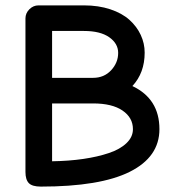

<svg xmlns="http://www.w3.org/2000/svg" viewBox="-20 -690 651 718"><path d="M132.8 7.8Q100.6 7.8 87.9 -5.1Q75.2 -18.1 75.2 -46.9V-621.1Q75.2 -640.6 89.8 -655.3Q104.5 -669.9 124 -669.9H293.9Q348.1 -669.9 392.3 -655.3Q436.5 -640.6 464.1 -615.7Q491.7 -590.8 506.3 -559.3Q521 -527.8 521 -493.2Q521 -417.5 475.1 -368.2Q576.2 -320.3 576.2 -207Q576.2 -103 465.3 -47.6Q354.5 7.8 132.8 7.8ZM174.8 -398.9H328.1Q369.1 -398.9 395.5 -427.2Q421.9 -455.6 421.9 -492.2Q421.9 -527.3 388.4 -550.8Q355 -574.2 293.9 -574.2H174.8ZM174.8 -86.9Q238.3 -87.9 291.7 -95.7Q345.2 -103.5 387.2 -117.7Q429.2 -131.8 453.1 -154.8Q477.1 -177.7 477.1 -207Q477.1 -250 438.2 -276.6Q399.4 -303.2 328.1 -303.2H174.8Z"/></svg>

Font: Comic Neue
Style: Bold
Weight: 700
Designer: Craig Rozynski
Foundry: Craig Rozynski
Version: Version 2.003;hotconv 1.0.109;makeotfexe 2.5.65596